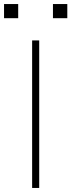

<svg xmlns="http://www.w3.org/2000/svg" viewBox="-42 -930 353 950"><path d="M117 0V-730H152V0ZM220 -840V-910H291V-840ZM-22 -840V-910H48V-840Z"/></svg>

Font: M PLUS 1 ExtraLight
Style: Regular
Weight: 250
Version: Version 1.001